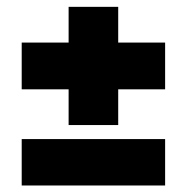

<svg xmlns="http://www.w3.org/2000/svg" viewBox="-20 -582 560 575"><path d="M45 -26.5V-165.5H474.5V-26.5ZM334 -207.5H185.5V-561.5H334ZM45 -314.5V-454.5H474.5V-314.5Z"/></svg>

Font: Anek Latin ExtraBold
Style: Regular
Weight: 800
Designer: Yesha Goshar
Foundry: Ek Type
Version: Version 1.003